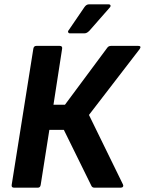

<svg xmlns="http://www.w3.org/2000/svg" viewBox="-20 -867 669 887"><path d="M45 0Q32 0 34 -13L134 -642Q136 -655 148 -655H256Q269 -655 267 -642L227 -383H280L476 -647Q482 -655 493 -655H619Q627 -655 628.5 -651Q630 -647 625 -640L391 -336L548 -15Q551 -9 548 -4.5Q545 0 538 0H416Q405 0 401 -11L275 -267H208L168 -13Q166 0 155 0ZM303 -713Q297 -713 295 -718Q293 -723 297 -727L370 -834Q379 -847 391 -847H481Q489 -847 490.5 -842Q492 -837 486 -831L393 -725Q388 -720 382.5 -716.5Q377 -713 370 -713Z"/></svg>

Font: Sofia Sans Semi Condensed ExtraBold
Style: Italic
Weight: 800
Italic angle: -9°
Version: Version 4.100